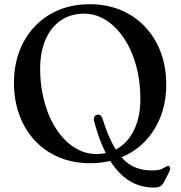

<svg xmlns="http://www.w3.org/2000/svg" viewBox="-20 -736 834 887"><path d="M394.5 -716.5Q473.5 -716.5 538.5 -689.2Q603.5 -662 650.2 -612.2Q697 -562.5 722.5 -494.8Q748 -427 748 -345.5Q748 -266 722.8 -199.5Q697.5 -133 651 -84.2Q604.5 -35.5 539.5 -8.8Q474.5 18 395.5 18Q317.5 18 252.8 -9.2Q188 -36.5 141.5 -86.2Q95 -136 69.8 -204Q44.5 -272 44.5 -353.5Q44.5 -433 69.5 -499.2Q94.5 -565.5 140.8 -614.2Q187 -663 251.5 -689.8Q316 -716.5 394.5 -716.5ZM628.5 -280.5Q628.5 -346.5 615.5 -405.8Q602.5 -465 578.8 -513.8Q555 -562.5 522.5 -598.2Q490 -634 451 -653.5Q412 -673 368.5 -673Q308 -673 262.2 -642.5Q216.5 -612 191 -554.8Q165.5 -497.5 165.5 -418Q165.5 -352 178.5 -292.8Q191.5 -233.5 215 -184.2Q238.5 -135 271 -99.2Q303.5 -63.5 342.2 -44Q381 -24.5 424.5 -24.5Q486 -24.5 531.8 -55.2Q577.5 -86 603 -143.5Q628.5 -201 628.5 -280.5ZM415 -175Q412 -187 415.5 -195.5Q419 -204 429 -206Q439 -208 445.2 -202.2Q451.5 -196.5 454.5 -185Q476 -117 499.8 -71.5Q523.5 -26 551.2 1.2Q579 28.5 611.8 40Q644.5 51.5 683.5 51.5Q705 51.5 716.5 48.2Q728 45 735.5 40.2Q743 35.5 752 31.5Q758.5 29 762.2 32.2Q766 35.5 766 42Q766 46 764.2 51.8Q762.5 57.5 758.5 64.5L737 106Q730 119.5 719.8 125Q709.5 130.5 690 130.5Q645.5 130.5 605.5 113.8Q565.5 97 530.2 60.5Q495 24 466 -34.2Q437 -92.5 415 -175Z"/></svg>

Font: Fraunces 16pt
Style: Regular
Weight: 400
Version: Version 1.000;[b76b70a41]